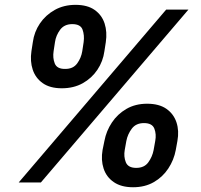

<svg xmlns="http://www.w3.org/2000/svg" viewBox="-20 -768 846 808"><path d="M411.6 -136.7 419.4 -174.8Q427.2 -216.8 450.9 -252.4Q474.6 -288.1 512.2 -309.8Q549.8 -331.5 599.1 -331.5Q649.4 -331.5 680.2 -310.1Q710.9 -288.6 722.7 -252.9Q734.4 -217.3 726.6 -174.8L719.7 -136.7Q711.9 -94.7 688.2 -58.8Q664.6 -22.9 627.2 -1.5Q589.8 20 540 20Q490.2 20 459 -1.5Q427.7 -22.9 416 -58.8Q404.3 -94.7 411.6 -136.7ZM511.7 -174.8 504.9 -136.7Q500 -108.9 509.5 -85.2Q519 -61.5 553.2 -61.5Q587.4 -61.5 604.2 -85Q621.1 -108.4 626.5 -136.7L633.3 -174.8Q638.7 -203.1 629.6 -226.6Q620.6 -250 585.9 -250Q552.2 -250 534.7 -226.6Q517.1 -203.1 511.7 -174.8ZM112.3 -552.7 118.2 -590.8Q124 -633.8 147.9 -669.2Q171.9 -704.6 210.2 -726.1Q248.5 -747.6 297.9 -747.6Q348.1 -747.6 378.4 -726.1Q408.7 -704.6 420.2 -669.2Q431.6 -633.8 425.3 -590.8L419.4 -552.7Q413.6 -509.8 389.9 -474.4Q366.2 -439 328.1 -417.7Q290 -396.5 240.2 -396.5Q190.4 -396.5 159.9 -418Q129.4 -439.5 117.7 -474.9Q106 -510.3 112.3 -552.7ZM211.4 -590.8 205.6 -552.7Q201.2 -524.4 210.4 -501Q219.7 -477.5 253.9 -478Q287.6 -477.5 304.7 -501Q321.8 -524.4 326.2 -552.7L332 -590.8Q335.9 -619.1 327.6 -642.8Q319.3 -666.5 284.2 -666.5Q250.5 -666.5 232.9 -642.6Q215.3 -618.7 211.4 -590.8ZM58.6 0 679.2 -727.5H772.9L151.9 0Z"/></svg>

Font: Inter Tight SemiBold
Style: Italic
Weight: 600
Italic angle: -9.39999°
Designer: Rasmus Andersson
Foundry: rsms
Version: Version 3.004